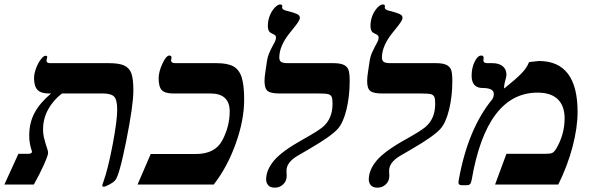

<svg xmlns="http://www.w3.org/2000/svg" viewBox="-58 -841 2705 875"><path d="M138.2 -251Q138.2 -232.4 141.8 -216.3Q145.5 -200.2 149.7 -186.8Q153.8 -173.3 157.5 -162.4Q161.1 -151.4 161.1 -144Q161.1 -132.8 141.6 -89.4Q122.1 -45.9 96.2 0H-38.1L25.9 -140.1H70.8Q86.4 -140.1 87.9 -148.9L85.9 -156.7Q75.2 -187.5 75.2 -223.1Q75.2 -282.2 100.1 -327.9Q125 -373.5 174.8 -415H164.1Q128.4 -415 112.8 -431.6Q97.2 -448.2 97.2 -484.9Q97.2 -505.4 106.4 -530Q115.7 -554.7 128.4 -570.8Q141.1 -586.9 148.9 -586.9Q157.2 -586.9 157.2 -582L153.8 -564.9Q153.8 -553.2 169.9 -553.2H438Q484.4 -553.2 507.6 -542.7Q530.8 -532.2 540.3 -507.6Q549.8 -482.9 549.8 -428.2Q549.8 -361.3 517.1 -198Q484.4 -34.7 465.8 -18.1Q455.1 -7.3 438.2 1.2Q421.4 9.8 415 9.8Q408.2 9.8 408.2 4.9Q408.2 0.5 413.6 -13.7Q434.1 -70.3 455.1 -180.4Q476.1 -290.5 476.1 -340.8Q476.1 -386.2 462.2 -400.6Q448.2 -415 411.1 -415H224.1Q183.6 -383.3 160.9 -341.3Q138.2 -299.3 138.2 -251Z M835 -139.2Q922.9 -139.2 955.8 -202.6Q988.8 -266.1 988.8 -333Q988.8 -415 900.9 -415H731Q694.3 -415 679.7 -429.9Q665 -444.8 665 -483.9Q665 -513.7 682.1 -550.8Q699.2 -587.9 713.9 -587.9Q723.6 -587.9 723.6 -579.1L721.7 -565.9Q721.7 -553.2 740.7 -553.2H928.7Q980 -553.2 1006.3 -538.1Q1032.7 -522.9 1043.7 -487.5Q1054.7 -452.1 1054.7 -386.2Q1054.7 -293.5 1016.1 -186Q977.5 -78.6 916 0H568.8L628.9 -139.2Z M1214.8 -415Q1175.8 -415 1161.6 -426.5Q1147.5 -438 1147.5 -471.2Q1147.5 -487.8 1150.9 -510.3Q1154.3 -532.7 1158.7 -563Q1161.6 -582.5 1168.5 -598.4Q1175.3 -614.3 1182.1 -627Q1189 -639.6 1194.3 -649.9Q1199.7 -660.2 1199.7 -668.9Q1199.7 -678.2 1193.6 -681.9Q1187.5 -685.5 1178.7 -689.9Q1162.6 -696.8 1162.6 -722.2Q1162.6 -748.5 1171.9 -770.8Q1181.2 -793 1194.8 -806.9Q1208.5 -820.8 1218.8 -820.8Q1228.5 -820.8 1228.5 -813L1227.5 -807.1Q1227.5 -795.9 1251.5 -791Q1282.7 -783.2 1295.7 -777.1Q1308.6 -771 1308.6 -759.8Q1308.6 -752 1299.6 -738.5Q1290.5 -725.1 1267.6 -697.3Q1214.8 -633.8 1214.8 -579.1Q1214.8 -564.9 1222.9 -559.1Q1231 -553.2 1253.4 -553.2H1460.4Q1489.7 -553.2 1505.9 -546.6Q1522 -540 1528.8 -525.9Q1535.6 -511.7 1535.6 -472.2Q1535.6 -401.4 1520.8 -341.1Q1505.9 -280.8 1481.4 -253.9Q1451.7 -220.2 1350.6 -161.6L1297.9 -130.9Q1247.6 -101.1 1247.6 -63L1248.5 -39.1Q1248.5 -16.1 1232.7 -1Q1216.8 14.2 1194.8 14.2Q1172.9 14.2 1163.8 2.7Q1154.8 -8.8 1154.8 -22.9Q1154.8 -65.9 1190.4 -108.9Q1226.1 -151.9 1324.2 -206.5Q1388.2 -242.2 1411.1 -260.7Q1434.1 -279.3 1445.8 -306.2Q1457.5 -333 1457.5 -368.2Q1457.5 -391.6 1453.4 -399.9Q1449.2 -408.2 1439 -411.6Q1428.7 -415 1391.6 -415Z M1682.6 -415Q1643.6 -415 1629.4 -426.5Q1615.2 -438 1615.2 -471.2Q1615.2 -487.8 1618.7 -510.3Q1622.1 -532.7 1626.5 -563Q1629.4 -582.5 1636.2 -598.4Q1643.1 -614.3 1649.9 -627Q1656.7 -639.6 1662.1 -649.9Q1667.5 -660.2 1667.5 -668.9Q1667.5 -678.2 1661.4 -681.9Q1655.3 -685.5 1646.5 -689.9Q1630.4 -696.8 1630.4 -722.2Q1630.4 -748.5 1639.6 -770.8Q1648.9 -793 1662.6 -806.9Q1676.3 -820.8 1686.5 -820.8Q1696.3 -820.8 1696.3 -813L1695.3 -807.1Q1695.3 -795.9 1719.2 -791Q1750.5 -783.2 1763.4 -777.1Q1776.4 -771 1776.4 -759.8Q1776.4 -752 1767.3 -738.5Q1758.3 -725.1 1735.4 -697.3Q1682.6 -633.8 1682.6 -579.1Q1682.6 -564.9 1690.7 -559.1Q1698.7 -553.2 1721.2 -553.2H1928.2Q1957.5 -553.2 1973.6 -546.6Q1989.7 -540 1996.6 -525.9Q2003.4 -511.7 2003.4 -472.2Q2003.4 -401.4 1988.5 -341.1Q1973.6 -280.8 1949.2 -253.9Q1919.4 -220.2 1818.4 -161.6L1765.6 -130.9Q1715.3 -101.1 1715.3 -63L1716.3 -39.1Q1716.3 -16.1 1700.4 -1Q1684.6 14.2 1662.6 14.2Q1640.6 14.2 1631.6 2.7Q1622.6 -8.8 1622.6 -22.9Q1622.6 -65.9 1658.2 -108.9Q1693.8 -151.9 1792 -206.5Q1856 -242.2 1878.9 -260.7Q1901.9 -279.3 1913.6 -306.2Q1925.3 -333 1925.3 -368.2Q1925.3 -391.6 1921.1 -399.9Q1917 -408.2 1906.7 -411.6Q1896.5 -415 1859.4 -415Z M2430.2 -140.1Q2451.2 -140.1 2459.5 -144.5Q2467.8 -148.9 2476.1 -162.1Q2515.1 -227.5 2515.1 -301.8Q2515.1 -358.4 2483.9 -388.7Q2452.6 -418.9 2392.1 -418.9Q2159.7 -418.9 2091.3 -20Q2088.9 -7.3 2084.2 -2.2Q2079.6 2.9 2069.3 2.9H2045.4Q2031.2 2.9 2031.2 -9.8L2033.2 -23.9Q2075.2 -254.9 2186 -389.2Q2192.4 -400.4 2192.4 -413.1Q2192.4 -439.9 2142.1 -439.9Q2091.3 -439.9 2091.3 -496.1Q2091.3 -531.2 2105 -559.6Q2118.7 -587.9 2135.3 -587.9Q2146 -587.9 2146 -578.1L2145 -565.9Q2145 -553.2 2163.1 -553.2H2185.1Q2216.3 -553.2 2233.2 -539.1Q2250 -524.9 2250 -500Q2250 -492.7 2244.6 -473.6Q2239.3 -454.1 2239.3 -444.8V-441.4L2240.2 -438Q2294.4 -481.4 2319.1 -507.1Q2343.8 -532.7 2353 -558.1L2397.9 -563Q2574.2 -563 2574.2 -331.1Q2574.2 -259.3 2551.3 -172.1Q2528.3 -85 2486.3 0H2198.2L2250 -140.1Z"/></svg>

Font: Tinos
Style: Bold Italic
Weight: 700
Italic angle: -16.333°
Designer: Steve Matteson
Foundry: Monotype Imaging Inc.
Version: Version 1.23